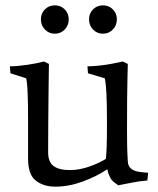

<svg xmlns="http://www.w3.org/2000/svg" viewBox="-20 -689 590 718"><path d="M458 -85Q459 -67 470.5 -58Q482 -49 499.5 -46.5Q517 -44 534 -43L531 -14Q504 -12 476 -6.5Q448 -1 422 4Q422 4 405.5 -8.5Q389 -21 381 -56Q341 -29 289 -10Q237 9 187 9Q143 9 114 -13.5Q85 -36 85 -95V-229Q85 -302 83.5 -337.5Q82 -373 80 -384.5Q78 -396 78 -396L19 -415L17 -441Q44 -441 81.5 -446.5Q119 -452 144 -459L163 -450Q163 -450 162.5 -420Q162 -390 161.5 -340.5Q161 -291 160.5 -233.5Q160 -176 160 -120Q160 -83 180.5 -68Q201 -53 241 -53Q278 -53 316.5 -67Q355 -81 376 -95Q378 -115 379 -143Q380 -171 380 -229Q380 -302 378 -337.5Q376 -373 374 -384.5Q372 -396 372 -396L309 -415L307 -441Q325 -441 349.5 -443.5Q374 -446 398 -450.5Q422 -455 439 -459L458 -450Q458 -450 456.5 -391Q455 -332 455 -202Q455 -139 456.5 -112Q458 -85 458 -85ZM365 -563Q343 -563 328 -578.5Q313 -594 313 -617Q313 -639 328 -654Q343 -669 365 -669Q387 -669 402 -654Q417 -639 417 -617Q417 -594 402 -578.5Q387 -563 365 -563ZM185 -563Q163 -563 148 -578.5Q133 -594 133 -617Q133 -639 148 -654Q163 -669 185 -669Q207 -669 222 -654Q237 -639 237 -617Q237 -594 222 -578.5Q207 -563 185 -563Z"/></svg>

Font: Average
Style: Regular
Weight: 400
Designer: Eduardo Tunni
Foundry: Eduardo Rodriguez Tunni
Version: Version 1.003; ttfautohint (v1.8.4.7-5d5b)